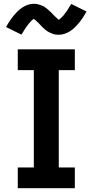

<svg xmlns="http://www.w3.org/2000/svg" viewBox="-20 -996 490 1016"><path d="M74 0V-110H159V-625H74V-735H376V-625H291V-110H376V0ZM291 -812Q282 -812 274.5 -813Q267 -814 259 -817Q251 -820 243.5 -823.5Q236 -827 230 -831Q224 -835 217 -841Q210 -847 204.5 -852.5Q199 -858 193.5 -864Q188 -870 181.5 -876.5Q175 -883 169.5 -887.5Q164 -892 159 -896Q157 -895 153.5 -892.5Q150 -890 146 -886Q142 -882 140.5 -880Q139 -878 136.5 -875.5Q134 -873 132 -870.5Q130 -868 127.5 -864.5Q125 -861 122.5 -857.5Q120 -854 117 -850Q114 -846 111.5 -842Q109 -838 106 -833Q103 -828 100 -823Q97 -818 93 -813L12 -853Q22 -871 32 -886Q42 -901 52 -913Q62 -925 72.5 -935.5Q83 -946 97 -955.5Q111 -965 127 -970.5Q143 -976 159 -976Q168 -976 175.5 -974.5Q183 -973 191 -970.5Q199 -968 206.5 -964.5Q214 -961 220 -956.5Q226 -952 233 -946Q240 -940 245.5 -935Q251 -930 256.5 -924Q262 -918 268.5 -911.5Q275 -905 280 -901Q285 -897 291 -891Q293 -893 296.5 -895.5Q300 -898 304 -902Q308 -906 309.5 -907.5Q311 -909 313.5 -911.5Q316 -914 318 -917Q320 -920 322.5 -923Q325 -926 327.5 -929.5Q330 -933 333 -937Q336 -941 338.5 -945.5Q341 -950 344 -954.5Q347 -959 350 -964.5Q353 -970 357 -975L438 -935Q428 -917 418 -902Q408 -887 398 -875Q388 -863 377.5 -852.5Q367 -842 353 -832.5Q339 -823 323 -817.5Q307 -812 291 -812Z"/></svg>

Font: Iosevka Etoile Extrabold
Style: Regular
Weight: 800
Designer: Belleve Invis
Foundry: Belleve Invis
Version: Version 22.1.2; ttfautohint (v1.8.4)